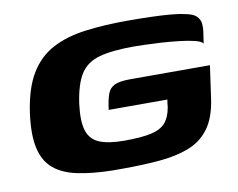

<svg xmlns="http://www.w3.org/2000/svg" viewBox="-59 -541 771 623"><g transform="rotate(-10 326.5 -230.0)"><path d="M263 4.9Q197.7 3.5 149.9 -6.5Q102.1 -16.4 72.7 -40.9Q43.3 -65.3 33.2 -110.4Q23 -155.6 33 -227.2Q44.4 -305.4 73.2 -352.8Q101.9 -400.2 147.9 -424.5Q193.8 -448.8 256.4 -457Q318.9 -465.3 396.9 -465.3Q435 -465.3 471.3 -464.3Q507.6 -463.3 536.9 -460.8Q566.3 -458.3 583.5 -454Q610.9 -449.2 621.3 -438.5Q631.8 -427.8 633.2 -414.8Q634.7 -401.9 633 -389.3L627.2 -349.4Q622 -357.1 600.9 -362.3Q579.9 -367.6 550.6 -370.9Q521.2 -374.2 491.1 -376.1Q461 -377.9 436.7 -378.5Q412.3 -379.2 401.8 -379.2Q330.3 -379.2 288.5 -367.6Q246.7 -356.1 225.8 -323.7Q204.9 -291.4 195.7 -227.9Q188.1 -169.6 198.3 -138.5Q208.5 -107.4 238.4 -95.5Q268.3 -83.6 319.2 -83.6Q376.3 -83.6 408.4 -90.9Q440.4 -98.2 455.7 -116.3Q470.9 -134.3 476.3 -165.4Q477.3 -173.8 477.9 -180.2Q478.6 -186.5 479.6 -190.8H286.2Q290.6 -224.3 297.4 -242.8Q304.2 -261.2 321 -268.9Q337.7 -276.6 372.5 -276.6H635L619.4 -166.7Q610.7 -107.4 585 -72.5Q559.3 -37.5 517.7 -21.2Q476.1 -4.9 420.4 0Q364.8 4.9 295.9 4.9Q288 4.9 279.6 4.9Q271.2 4.9 263 4.9Z"/></g></svg>

Font: Genos Thin
Style: Italic
Weight: 100
Italic angle: -8°
Designer: Robert E. Leuschke
Foundry: Robert E. Leuschke
Version: Version 1.010